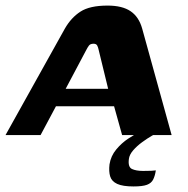

<svg xmlns="http://www.w3.org/2000/svg" viewBox="-47 -484 673 688"><path d="M-27.2 0 185.6 -381.8Q207.9 -420.7 241.2 -442.3Q274.5 -464 338.5 -464Q391.2 -464 420.9 -443.8Q450.6 -423.7 462.4 -381.8L568 0H390.6L361.8 -103.2H153.5L98.4 0ZM188.4 -165.9H340.5L306.3 -306.2Q304.7 -314.2 301.4 -320.7Q298.1 -327.3 288.1 -327.3Q276.6 -327.3 271.6 -320.6Q266.7 -313.8 262.8 -306.2ZM431.5 184.1Q392.9 184.1 373 175Q353.2 165.9 347.8 148.1Q342.4 130.3 345.4 105Q350.1 74.9 369.5 51.6Q389 28.2 412.4 12.8Q435.9 -2.6 452.3 -10.3H522.7Q514 -7.3 497.2 2.5Q480.4 12.2 462.3 25.5Q444.1 38.7 430.5 54.3Q416.9 69.9 414.9 85.2Q410.9 114.4 425.8 121.5Q440.8 128.5 465.6 128.5Q485.6 128.5 494.5 128Q503.3 127.5 506.4 127Q509.4 126.5 511.4 126.5Q508.4 146.3 501.9 159.2Q495.5 172.2 479.6 178.2Q463.7 184.1 431.5 184.1Z"/></svg>

Font: Genos Thin
Style: Italic
Weight: 100
Italic angle: -8°
Designer: Robert E. Leuschke
Foundry: Robert E. Leuschke
Version: Version 1.010